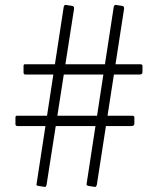

<svg xmlns="http://www.w3.org/2000/svg" viewBox="-20 -762 643 783"><path d="M170 -9Q169 -4 167 -1.5Q165 1 161 0L136 -4Q131 -5 129.5 -6.5Q128 -8 129 -11L240 -735Q241 -738 243 -740.5Q245 -743 248 -742L274 -738Q283 -737 282 -726ZM375 -9Q374 -4 371.5 -1.5Q369 1 365 0L340 -4Q336 -5 334.5 -6.5Q333 -8 333 -11L444 -735Q445 -738 447.5 -740.5Q450 -743 452 -742L478 -738Q487 -737 486 -726ZM528 -258Q528 -248 516 -248H52Q47 -248 45 -250Q43 -252 43 -256V-282Q43 -290 48 -290H520Q528 -290 528 -283ZM561 -468Q561 -458 549 -458H85Q80 -458 78 -460Q76 -462 76 -466V-492Q76 -500 81 -500H553Q561 -500 561 -493Z"/></svg>

Font: Libre Franklin ExtraLight
Style: Regular
Weight: 250
Designer: Pablo Impallari, Rodrigo Fuenzalida, Nhung Nguyen
Foundry: Impallari Type
Version: Version 3.000